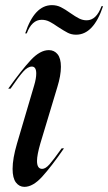

<svg xmlns="http://www.w3.org/2000/svg" viewBox="-20 -715 421 747"><path d="M170 -520Q191 -520 204 -504Q217 -488 217 -455Q217 -421 203 -376L137 -157Q124 -112 124 -89Q124 -58 144 -58Q157 -58 172.5 -75.5Q188 -93 220 -138H229Q180 -67 144 -27.5Q108 12 75 12Q55 12 42 -5Q29 -22 29 -58Q29 -98 46 -156L113 -383Q121 -410 121 -429Q121 -456 104 -456Q88 -456 70.5 -436.5Q53 -417 21 -370H12Q64 -443 100 -481.5Q136 -520 170 -520ZM142 -638Q158 -638 172 -631Q186 -624 206 -610Q229 -595 243.5 -587.5Q258 -580 276 -580Q344 -580 381 -691H375Q355 -636 317 -636Q302 -636 288 -643Q274 -650 254 -664Q233 -679 217 -687Q201 -695 182 -695Q114 -695 78 -585H84Q104 -638 142 -638Z"/></svg>

Font: Nyght Serif Italic
Style: Regular
Weight: 400
Italic angle: -16°
Designer: Maksym Kobuzan
Version: Version 0.410